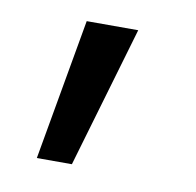

<svg xmlns="http://www.w3.org/2000/svg" viewBox="-44 -156 364 356"><g transform="rotate(10 138.0 22.0)"><path d="M112 155H46L93 -111H190Z"/></g></svg>

Font: Asta Sans
Style: Regular
Weight: 400
Designer: 42dot
Version: Version 1.000